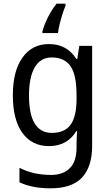

<svg xmlns="http://www.w3.org/2000/svg" viewBox="-20 -837 599 1046"><path d="M247 -597Q294 -597 331.5 -577.5Q369 -558 396 -516H401L412 -587H482V-43Q482 71 427 130Q372 189 255 189Q155 189 86 156V77Q161 116 258 116Q324 116 360.5 79Q397 42 397 -32V-51Q397 -65 398 -87Q399 -109 400 -123H396Q346 -41 247 -41Q154 -41 102 -113Q50 -185 50 -318Q50 -450 102.5 -523.5Q155 -597 247 -597ZM261 -524Q201 -524 169.5 -470.5Q138 -417 138 -317Q138 -113 263 -113Q332 -113 364.5 -157.5Q397 -202 397 -297V-319Q397 -428 364.5 -476Q332 -524 261 -524ZM337 -805Q329 -788 320.5 -761Q312 -734 305 -705.5Q298 -677 296 -657H211V-666Q216 -686 227.5 -713.5Q239 -741 255 -768.5Q271 -796 288 -817H337Z"/></svg>

Font: Noto Sans Tamil UI SemiCondensed
Style: Regular
Weight: 400
Width: 4
Designer: Jelle Bosma - Monotype Design Team
Foundry: Monotype Imaging Inc.
Version: Version 2.004; ttfautohint (v1.8.4.7-5d5b)